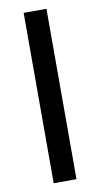

<svg xmlns="http://www.w3.org/2000/svg" viewBox="-83 -749 412 788"><g transform="rotate(-10 123.0 -355.0)"><path d="M75 0H170V-710H75Z"/></g></svg>

Font: Uncut Sans Medium
Style: Regular
Weight: 500
Designer: Kasper Nordkvist
Foundry: UNCUT.wtf
Version: Version 1.304;Glyphs 3.2 (3246)